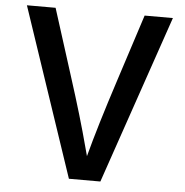

<svg xmlns="http://www.w3.org/2000/svg" viewBox="-54 -799 846 879"><g transform="rotate(5 369.0 -360.0)"><path d="M34.2 -747.1H166L263.7 -439.5Q322.3 -256.8 357.4 -123L368.2 -83Q405.3 -223.6 475.6 -439.5L575.2 -747.1H705.1L439.5 27.3H294.9Z"/></g></svg>

Font: GenEi M Gothic v2 Medium
Style: Regular
Weight: 500
Version: Version 2.0